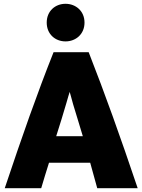

<svg xmlns="http://www.w3.org/2000/svg" viewBox="-20 -978 748 1011"><path d="M705 13H492C464 -90 460 -103 455 -121H238C225 -78 209 -30 197 13H5C97 -262 176 -487 262 -703H447C532 -486 612 -263 705 13ZM416 -261C398 -319 382 -375 365 -429C356 -460 350 -486 347 -494C345 -488 337 -463 330 -437C314 -380 295 -322 276 -261ZM325 -760C271 -760 226 -798 226 -859C226 -920 271 -958 325 -958C379 -958 425 -920 425 -859C425 -798 379 -760 325 -760Z"/></svg>

Font: Repo Black
Style: Regular
Weight: 900
Designer: Stefan Peev
Foundry: Context Ltd
Version: Version 1.502